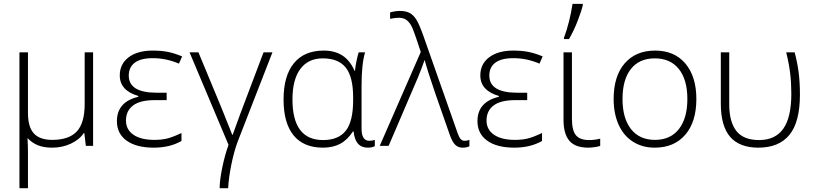

<svg xmlns="http://www.w3.org/2000/svg" viewBox="-20 -769 4297 1012"><path d="M127.4 -493.2V-173.8Q127.4 -99.1 158.7 -65.4Q189.9 -31.7 255.4 -31.7Q343.3 -31.7 384.8 -76.2Q426.3 -120.6 426.3 -220.7V-493.2H470.7V0H432.6L424.3 -67.9H421.9Q398.9 -33.2 353.8 -12Q308.6 9.3 255.4 9.3Q210.4 9.3 179.4 -3.4Q148.4 -16.1 125 -41.5Q127.4 0 127.4 35.2V223.1H82.5V-493.2Z M858.4 -280.3V-241.2H794.9Q718.3 -241.2 681.2 -212.9Q644 -184.6 644 -133.8Q644 -85.9 683.3 -58.8Q722.7 -31.7 793.9 -31.7Q828.6 -31.7 857.7 -38.1Q886.7 -44.4 936.5 -67.9V-25.9Q875 9.3 790.5 9.3Q698.7 9.3 647.5 -27.6Q596.2 -64.5 596.2 -130.4Q596.2 -231.9 709 -258.8V-263.2Q611.3 -291.5 611.3 -371.6Q611.3 -431.6 658 -467Q704.6 -502.4 785.6 -502.4Q829.6 -502.4 865 -495.4Q900.4 -488.3 939.9 -471.7L923.3 -433.6Q856 -462.4 785.6 -462.4Q721.7 -462.4 690.2 -438.5Q658.7 -414.6 658.7 -370.6Q658.7 -280.3 806.2 -280.3Z M1182.6 223.1H1137.7Q1137.7 181.2 1151.4 114.7Q1165 48.3 1184.6 -5.4L979 -493.2H1025.9L1147.5 -200.2L1204.1 -58.6H1206.5L1245.6 -166.5L1369.1 -493.2H1416L1232.4 -21.5Q1212.9 31.2 1199 100.6Q1185.1 169.9 1182.6 223.1Z M1682.6 -30.8Q1764.2 -30.8 1802.7 -80.1Q1841.3 -129.4 1841.3 -240.2V-256.3Q1841.3 -363.8 1802.5 -412.6Q1763.7 -461.4 1681.2 -461.4Q1604.5 -461.4 1563 -405.5Q1521.5 -349.6 1521.5 -245.1Q1521.5 -30.8 1682.6 -30.8ZM1682.6 9.3Q1580.1 9.3 1527.3 -55.7Q1474.6 -120.6 1474.6 -244.6Q1474.6 -369.1 1529.1 -435.8Q1583.5 -502.4 1686 -502.4Q1744.1 -502.4 1784.2 -476.8Q1824.2 -451.2 1848.6 -396.5H1851.1Q1853 -419.9 1859.6 -450.4Q1866.2 -481 1870.6 -493.2H1904.3Q1885.7 -432.1 1885.7 -315.4V-91.3Q1885.7 -26.9 1926.3 -26.9Q1943.4 -26.9 1955.6 -31.7V1Q1942.4 9.3 1918.5 9.3Q1852.1 9.3 1843.8 -76.2H1840.3Q1811.5 -31.7 1773.2 -11.2Q1734.9 9.3 1682.6 9.3Z M1981.4 0 2197.8 -495.1 2172.9 -569.8Q2156.7 -618.7 2145.5 -637.5Q2134.3 -656.2 2119.4 -665.8Q2104.5 -675.3 2082.5 -675.3Q2062.5 -675.3 2036.1 -669.9V-703.6Q2064.9 -711.4 2087.9 -711.4Q2118.7 -711.4 2138.7 -700.9Q2158.7 -690.4 2174.1 -666.3Q2189.5 -642.1 2210.9 -582L2392.6 -65.9Q2399.4 -46.4 2407.7 -36.6Q2416 -26.9 2428.7 -26.9Q2442.9 -26.9 2454.1 -31.7V2Q2440.4 9.3 2418.5 9.3Q2395 9.3 2379.9 -5.4Q2364.7 -20 2352.5 -53.2L2274.9 -274.9Q2231.4 -401.9 2218.8 -451.2H2217.3Q2202.6 -408.2 2182.4 -359.6Q2162.1 -311 2028.3 0Z M2758.8 -280.3V-241.2H2695.3Q2618.7 -241.2 2581.5 -212.9Q2544.4 -184.6 2544.4 -133.8Q2544.4 -85.9 2583.7 -58.8Q2623 -31.7 2694.3 -31.7Q2729 -31.7 2758.1 -38.1Q2787.1 -44.4 2836.9 -67.9V-25.9Q2775.4 9.3 2690.9 9.3Q2599.1 9.3 2547.9 -27.6Q2496.6 -64.5 2496.6 -130.4Q2496.6 -231.9 2609.4 -258.8V-263.2Q2511.7 -291.5 2511.7 -371.6Q2511.7 -431.6 2558.3 -467Q2605 -502.4 2686 -502.4Q2730 -502.4 2765.4 -495.4Q2800.8 -488.3 2840.3 -471.7L2823.7 -433.6Q2756.3 -462.4 2686 -462.4Q2622.1 -462.4 2590.6 -438.5Q2559.1 -414.6 2559.1 -370.6Q2559.1 -280.3 2706.5 -280.3Z M2994.6 -493.2V-142.1Q2994.6 -81.1 3015.9 -55.9Q3037.1 -30.8 3085 -30.8Q3114.3 -30.8 3143.6 -38.1V0Q3134.3 3.4 3115.7 6.3Q3097.2 9.3 3080.6 9.3Q3011.7 9.3 2981 -27.1Q2950.2 -63.5 2950.2 -137.2V-493.2ZM2952.6 -569.8Q2965.8 -604 2978.5 -653.6Q2991.2 -703.1 2997.6 -748.5H3051.8V-741.2Q3043.5 -706.1 3022.9 -654.3Q3002.4 -602.5 2979 -563H2952.6Z M3650.4 -247.1Q3650.4 -126.5 3591.8 -58.6Q3533.2 9.3 3430.7 9.3Q3365.7 9.3 3316.2 -22.2Q3266.6 -53.7 3240.5 -112.1Q3214.4 -170.4 3214.4 -247.1Q3214.4 -367.7 3272.7 -435.1Q3331.1 -502.4 3433.1 -502.4Q3534.7 -502.4 3592.5 -434.1Q3650.4 -365.7 3650.4 -247.1ZM3261.2 -247.1Q3261.2 -145.5 3305.9 -88.6Q3350.6 -31.7 3432.1 -31.7Q3513.7 -31.7 3558.3 -88.6Q3603 -145.5 3603 -247.1Q3603 -349.1 3558.1 -405.3Q3513.2 -461.4 3431.2 -461.4Q3349.6 -461.4 3305.4 -405.5Q3261.2 -349.6 3261.2 -247.1Z M3977.1 9.3Q3877.9 9.3 3828.6 -47.6Q3779.3 -104.5 3779.3 -223.1V-493.2H3823.7V-218.3Q3823.7 -127 3861.1 -78.9Q3898.4 -30.8 3981 -30.8Q4066.4 -30.8 4108.6 -90.6Q4150.9 -150.4 4150.9 -273.9Q4150.9 -331.5 4145 -381.3Q4139.2 -431.2 4124 -493.2H4168.5Q4182.6 -440.4 4189.5 -387.9Q4196.3 -335.4 4196.3 -270.5Q4196.3 -126 4141.1 -58.3Q4085.9 9.3 3977.1 9.3Z"/></svg>

Font: Bpm'online Open Sans Light
Style: Regular
Weight: 300
Foundry: Ascender Corporation
Version: Version 1.10